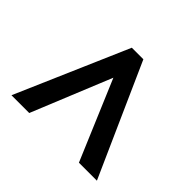

<svg xmlns="http://www.w3.org/2000/svg" viewBox="-105 -840 634 634"><g transform="rotate(45 212.5 -523.0)"><path d="M183 -719 13 -327H96L210 -606L328 -327H412L237 -719Z"/></g></svg>

Font: Noto Sans Devanagari UI ExtraCondensed Medium
Style: Regular
Weight: 500
Width: 2
Designer: Jelle Bosma - Monotype Design Team
Foundry: Monotype Imaging Inc.
Version: Version 2.003